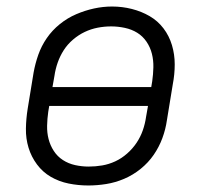

<svg xmlns="http://www.w3.org/2000/svg" viewBox="-20 -561 640 589"><path d="M251 8Q220 8 190.5 2Q161 -4 136 -18.5Q111 -33 93.5 -56.5Q76 -80 67.5 -108Q59 -136 59.5 -166.5Q60 -197 65 -228L83 -338Q88 -366 97.5 -393Q107 -420 123.5 -444Q140 -468 163.5 -487Q187 -506 214 -517.5Q241 -529 268.5 -535Q296 -541 324 -541Q355 -541 384.5 -533.5Q414 -526 439 -511.5Q464 -497 481.5 -474Q499 -451 507.5 -422.5Q516 -394 516 -363.5Q516 -333 510 -302L492 -192Q488 -164 478 -137Q468 -110 451.5 -86Q435 -62 411.5 -43Q388 -24 361 -12.5Q334 -1 306 3.5Q278 8 251 8ZM141 -294H444L447 -312Q450 -333 450.5 -354.5Q451 -376 446 -396Q441 -416 429.5 -433Q418 -450 401 -460.5Q384 -471 363 -475.5Q342 -480 321 -480Q300 -480 279.5 -476Q259 -472 240 -463Q221 -454 204 -439.5Q187 -425 175.5 -407Q164 -389 157 -369Q150 -349 147 -328ZM252 -50Q273 -50 293.5 -53.5Q314 -57 333.5 -66Q353 -75 370 -90Q387 -105 399 -123Q411 -141 418 -161Q425 -181 428 -202L434 -236H131L128 -218Q125 -197 124.5 -175.5Q124 -154 129 -134.5Q134 -115 145 -98Q156 -81 173 -70Q190 -59 210.5 -54.5Q231 -50 252 -50Z"/></svg>

Font: Iosevka Curly Light Extended
Style: Italic
Weight: 300
Width: 7
Italic angle: -9°
Monospace: yes
Designer: Belleve Invis
Foundry: Belleve Invis
Version: Version 11.1.0; ttfautohint (v1.8.3)